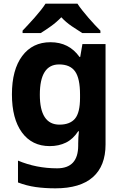

<svg xmlns="http://www.w3.org/2000/svg" viewBox="-20 -786 673 1046"><path d="M255 -556Q356 -556 413 -476H417L429 -546H555V1Q555 118 486 179Q417 240 282 240Q224 240 174.5 233Q125 226 78 208V89Q178 131 291 131Q406 131 406 7V-4Q406 -20 407 -38.5Q408 -57 410 -71H406Q378 -28 339 -9Q300 10 251 10Q154 10 99.5 -64.5Q45 -139 45 -272Q45 -406 101 -481Q157 -556 255 -556ZM302 -435Q197 -435 197 -270Q197 -107 304 -107Q361 -107 388.5 -139.5Q416 -172 416 -253V-271Q416 -359 389 -397Q362 -435 302 -435ZM228 -766H402Q412 -750 428 -730Q444 -710 461.5 -689.5Q479 -669 496.5 -650.5Q514 -632 527 -619V-606H428Q402 -622 370.5 -643.5Q339 -665 314 -692Q288 -665 258 -643.5Q228 -622 202 -606H103V-619Q116 -633 133.5 -651.5Q151 -670 168.5 -690Q186 -710 202 -730Q218 -750 228 -766Z"/></svg>

Font: BC Sans
Style: Bold
Weight: 700
Designer: Monotype Design Team
Province of B.C.
Foundry: Monotype Imaging Inc.
Version: Version 2.000;GOOG;noto-source:20170915:90ef993387c0